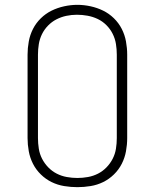

<svg xmlns="http://www.w3.org/2000/svg" viewBox="-20 -766 640 794"><path d="M300 8Q273 8 245.5 3.5Q218 -1 193.5 -13Q169 -25 149 -44.5Q129 -64 116.5 -88.5Q104 -113 99 -140.5Q94 -168 94 -195V-540Q94 -567 99 -594.5Q104 -622 116.5 -646.5Q129 -671 149 -690.5Q169 -710 193.5 -722Q218 -734 245.5 -740Q273 -746 300 -746Q327 -746 354.5 -740Q382 -734 406.5 -722Q431 -710 451 -690.5Q471 -671 483.5 -646.5Q496 -622 501 -594.5Q506 -567 506 -540V-195Q506 -168 501 -140.5Q496 -113 483.5 -88.5Q471 -64 451 -44.5Q431 -25 406.5 -13Q382 -1 354.5 3.5Q327 8 300 8ZM300 -30Q322 -30 344 -34Q366 -38 385.5 -48Q405 -58 420.5 -74Q436 -90 446 -109.5Q456 -129 459.5 -151Q463 -173 463 -195V-540Q463 -562 459.5 -584Q456 -606 446 -626Q436 -646 420 -662Q404 -678 384 -687.5Q364 -697 342 -701Q320 -705 298 -705Q276 -705 254.5 -700.5Q233 -696 213.5 -686Q194 -676 178.5 -660Q163 -644 153.5 -624.5Q144 -605 140.5 -583.5Q137 -562 137 -540V-195Q137 -173 140.5 -151Q144 -129 154 -109.5Q164 -90 179.5 -74Q195 -58 214.5 -48Q234 -38 256 -34Q278 -30 300 -30Z"/></svg>

Font: Iosevka Slab XLtEx
Style: Regular
Weight: 200
Width: 7
Monospace: yes
Designer: Belleve Invis
Foundry: Belleve Invis
Version: Version 11.1.0; ttfautohint (v1.8.3)